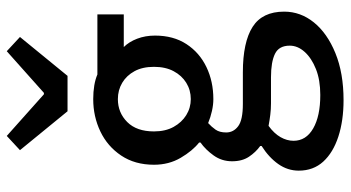

<svg xmlns="http://www.w3.org/2000/svg" viewBox="-248 -542 1010 553"><g transform="rotate(-90 256.5 -265.0)"><path d="M245 220Q186 220 140 205Q94 190 68 161.5Q42 133 42 91Q42 59 61 32Q80 5 113 -16V-20Q95 -33 82 -52.5Q69 -72 69 -101Q69 -131 86 -154.5Q103 -178 123 -192V-196Q99 -215 79 -249Q59 -283 59 -326Q59 -381 85.5 -420.5Q112 -460 155 -480.5Q198 -501 248 -501Q269 -501 287 -498Q305 -495 319 -489H492V-413H398Q413 -398 422 -374.5Q431 -351 431 -323Q431 -270 406.5 -232.5Q382 -195 340.5 -175Q299 -155 248 -155Q232 -155 214 -159Q196 -163 179 -170Q168 -160 160 -148.5Q152 -137 152 -118Q152 -97 170 -83.5Q188 -70 234 -70H325Q412 -70 456 -42Q500 -14 500 49Q500 96 469 134.5Q438 173 380.5 196.5Q323 220 245 220ZM260 153Q303 153 334.5 140.5Q366 128 384 108Q402 88 402 65Q402 34 378.5 22.5Q355 11 311 11H236Q219 11 203 9Q187 7 171 4Q149 20 138.5 38.5Q128 57 128 76Q128 112 163.5 132.5Q199 153 260 153ZM248 -220Q274 -220 295 -233Q316 -246 328.5 -269.5Q341 -293 341 -326Q341 -359 328.5 -382Q316 -405 295 -417.5Q274 -430 248 -430Q209 -430 182 -403Q155 -376 155 -326Q155 -293 168 -269.5Q181 -246 202 -233Q223 -220 248 -220ZM213 -575 101 -712 142 -750 262 -643H266L386 -750L427 -712L315 -575Z"/></g></svg>

Font: Assistant ExtraLight SemiBold
Style: Regular
Weight: 600
Version: Version 3.000